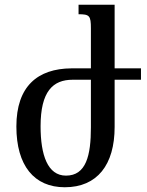

<svg xmlns="http://www.w3.org/2000/svg" viewBox="-20 -780 620 809"><path d="M363 -492H281C138 -491 49 -416 49 -247C49 -82 124 9 253 9C390 9 463 -86 463 -245V-444H574V-492H463V-760H311V-720C357 -720 363 -714 363 -661ZM286 -444H363V-243C363 -125 343 -40 258 -40C181 -40 151 -126 151 -248C151 -395 203 -444 286 -444Z"/></svg>

Font: Noto Serif Armenian SemiCondensed Medium
Style: Regular
Weight: 500
Width: 4
Designer: Monotype Design Team
Foundry: Monotype Imaging Inc.
Version: Version 2.008